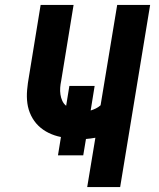

<svg xmlns="http://www.w3.org/2000/svg" viewBox="-20 -755 640 775"><path d="M332 0 365 -199Q355 -197 345.5 -196Q336 -195 327 -194L316 -128H214L226 -202Q200 -207 176.5 -218.5Q153 -230 135 -247.5Q117 -265 105.5 -288.5Q94 -312 90.5 -338Q87 -364 89.5 -392Q92 -420 97 -447L144 -735H277L227 -429Q224 -415 223 -401Q222 -387 224 -373.5Q226 -360 231.5 -348Q237 -336 247 -328L260 -408H362L346 -309Q356 -312 366.5 -317Q377 -322 386 -330L453 -735H586L465 0Z"/></svg>

Font: Iosevka Extrabold Extended
Style: Italic
Weight: 800
Width: 7
Italic angle: -9°
Monospace: yes
Designer: Belleve Invis
Foundry: Belleve Invis
Version: Version 32.5.0; ttfautohint (v1.8.4)